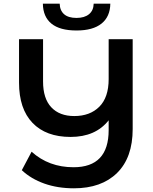

<svg xmlns="http://www.w3.org/2000/svg" viewBox="-20 -912 826 1039"><path d="M698 -700V-214Q698 -59 613.5 24Q529 107 380 107Q292 107 220 81.5Q148 56 98 9L151 -91Q244 -7 378 -7Q568 -7 568 -208V-261Q497 -171 362 -171Q229 -171 156 -247Q83 -323 83 -465V-700H213V-471Q213 -379 257.5 -331.5Q302 -284 382 -284Q467 -284 517.5 -334.5Q568 -385 568 -484V-700ZM212 -892H303Q304 -855 327 -835Q350 -815 394 -815Q437 -815 461.5 -835Q486 -855 487 -892H577Q576 -822 529.5 -784.5Q483 -747 394 -747Q304 -747 258.5 -784Q213 -821 212 -892Z"/></svg>

Font: Montserrat Alternates SemiBold
Style: Regular
Weight: 600
Designer: Julieta Ulanovsky
Foundry: Julieta Ulanovsky
Version: Version 7.200